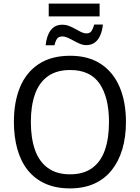

<svg xmlns="http://www.w3.org/2000/svg" viewBox="-20 -1034 775 1064"><path d="M233 -783Q238 -836 261 -866.5Q284 -897 325 -897Q345 -897 363 -890Q381 -883 397.5 -873.5Q414 -864 429.5 -856.5Q445 -849 459 -849Q479 -849 487.5 -862.5Q496 -876 502 -898H550Q547 -864 535.5 -838Q524 -812 505 -798Q486 -784 458 -784Q440 -784 422.5 -791.5Q405 -799 388 -808.5Q371 -818 355 -825Q339 -832 325 -832Q305 -832 296 -819Q287 -806 282 -783ZM250 -943V-1014H532V-943ZM678 -358Q678 -275 658 -207.5Q638 -140 599 -91Q560 -42 502 -16Q444 10 368 10Q289 10 230.5 -16.5Q172 -43 133.5 -91.5Q95 -140 76 -208Q57 -276 57 -359Q57 -469 91 -551Q125 -633 194.5 -679Q264 -725 369 -725Q470 -725 539 -679.5Q608 -634 643 -551.5Q678 -469 678 -358ZM151 -358Q151 -268 174 -203Q197 -138 245.5 -103Q294 -68 368 -68Q443 -68 491 -103Q539 -138 561.5 -203Q584 -268 584 -358Q584 -493 532.5 -569.5Q481 -646 369 -646Q294 -646 245.5 -611.5Q197 -577 174 -512.5Q151 -448 151 -358Z"/></svg>

Font: Noto Sans Display
Style: Regular
Weight: 400
Designer: Monotype Design Team
Foundry: Monotype Imaging Inc.
Version: Version 2.003